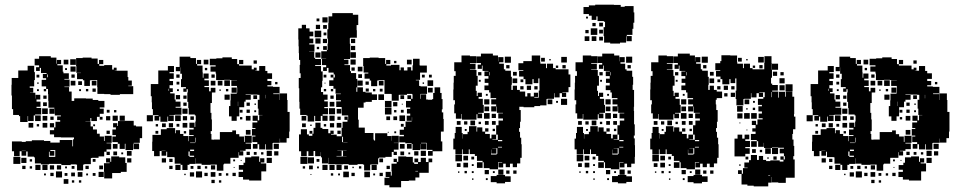

<svg xmlns="http://www.w3.org/2000/svg" viewBox="-20 -766 4090 820"><path d="M401 -92H372V-91H368V-65H340V-63H335V-38H309V-63H304V-64H282V-61H242V-66H189V-64H155V-68H129V-94H125V-97H98V-119H92V-101H72V-120H64V-99H40V-120H31V-162H73V-160H90V-163H116V-167H168V-164H195V-157H235V-168H289V-141H292V-171H296V-179H240V-180H211V-192H193V-210H211V-222H217V-246H237V-253H224V-269H240V-273H214V-301H213V-280H191V-302H212V-306H187V-335H186V-364H185V-386H177V-397H158V-425H177V-432H163V-450H179V-454H155V-476H150V-463H134V-479H147V-487H128V-515H147V-526H197V-520H221V-494H223V-510H241V-492H225V-487H248V-460H251V-453H274V-429H255V-426H277V-396H255V-394H275V-375H286V-335H297V-346H347V-345H376V-339H400V-335H426V-307H406V-302H423V-280H406V-267H394V-249H370V-262H366V-247H345V-246H367V-226H377V-213H394V-195H406V-183H424V-164H427V-186H457V-156H435V-154H455V-128H435V-118H425V-98H401ZM326 -455H306V-484H305V-518H333V-520H371V-516H397V-493H403V-510H421V-492H404V-485H425V-488H459V-469H466V-477H478V-465H470V-464H525V-437H528V-422H543V-400H528V-398H549V-364H492V-361H452V-364H425V-365H396V-394H395V-424H370V-423H364V-399H340V-423H334V-428H309V-454H326ZM280 -513H304V-489H280ZM252 -511H272V-491H252ZM31 -358H29V-404H30V-433H58V-465H98V-485H126V-458H129V-424H126V-397H107V-391H122V-371H108V-370H131V-345H132V-361H152V-341H136V-332H153V-310H136V-305H156V-277H130V-273H124V-249H100V-270H98V-245H66V-270H61V-275H36V-300H31ZM281 -482H303V-460H281ZM266 -475V-467H258V-475ZM181 -436H184V-448H181ZM285 -434V-448H299V-434ZM136 -447H148V-435H136ZM302 -401H282V-421H302ZM372 -421H392V-401H372ZM314 -419H330V-403H314ZM139 -408V-414H145V-408ZM389 -388V-374H375V-388ZM177 -376H167V-386H177ZM357 -386V-376H347V-386ZM146 -377H138V-385H146ZM326 -385V-377H318V-385ZM165 -344V-358H179V-344ZM180 -313H164V-329H180ZM184 -279H160V-303H184ZM436 -285V-297H448V-285ZM467 -286V-296H477V-286ZM154 -273V-249H130V-273ZM483 -250H461V-272H483ZM491 -250V-272H513V-250ZM162 -271H182V-251H162ZM433 -270H451V-252H433ZM195 -254V-268H209V-254ZM418 -267V-255H406V-267ZM561 -226H587V-176H577V-156H551V-153H574V-129H550V-152H548V-125H516V-152H513V-130H491V-152H483V-159H460V-183H475V-189H460V-213H475V-222H463V-240H481V-228H484V-249H513V-250H551V-230H561ZM122 -241V-221H102V-241ZM182 -221H162V-241H182ZM193 -222V-240H211V-222ZM147 -236V-226H137V-236ZM386 -235V-227H378V-235ZM449 -208V-194H435V-208ZM462 -151H482V-131H462ZM216 -96V-125H195V-121H212V-101H192V-118H189V-96ZM90 -121V-122H73V-121ZM542 -101H522V-121H542ZM480 -119V-103H464V-119ZM449 -118V-104H435V-118ZM498 -107V-115H506V-107ZM489 -94H515V-70H521V-32H496V-27H459V-4H425V-33H424V-69H448V-72H433V-90H451V-75H455V-98H489ZM67 -66H37V-96H67ZM93 -70H71V-92H93ZM541 -72H523V-90H541ZM388 -75H376V-87H388ZM117 -76H107V-86H117ZM153 -40H131V-62H153ZM183 -40H161V-62H183ZM211 -42H193V-60H211ZM223 -42V-60H241V-42ZM420 -59V-43H404V-59ZM89 -44H75V-58H89ZM359 -44H345V-58H359ZM286 -45V-57H298V-45ZM117 -46H107V-56H117ZM258 -47V-55H266V-47ZM245 -8H219V-34H245ZM423 -10H401V-32H423ZM332 -11H312V-31H332ZM300 -13H284V-29H300ZM209 -14H195V-28H209ZM268 -15H256V-27H268ZM388 -15H376V-27H388ZM176 -17H168V-25H176ZM356 -17H348V-25H356ZM272 19H252V-1H272ZM297 14H287V4H297ZM327 14H317V4H327Z M999 -116V-92H964V-67H937V-64H934V-37H906V-63H879V-62H841V-67H816V-90H815V-66H789V-62H781V-40H759V-62H751V-67H726V-94H723V-95H694V-118H690V-101H670V-121H687V-122H670V-121H662V-99H638V-121H630V-161H631V-190H667V-214H692V-219H728V-197H731V-210H749V-194H763V-185H784V-163H786V-185H807V-189H788V-213H807V-220H789V-242H811V-224H814V-247H816V-273H812V-277H786V-305H784V-331H780V-371H782V-385H777V-374H763V-388H774V-394H753V-428H757V-451H750V-478H749V-462H731V-480H747V-524H793V-518H817V-493H821V-510H839V-492H822V-486H845V-457H846V-434H849V-452H871V-430H853V-423H872V-399H853V-394H873V-376H880V-391H900V-371H885V-326H879V-284H883V-256H885V-206H880V-194H883V-170H889V-168H891V-170H919V-202H972V-209H988V-193H1002V-183H1022V-160H1025V-186H1055V-156H1029V-153H1052V-129H1029V-122H1005V-120H1019V-102H1001V-116ZM1208 -288H1217V-204H1215V-176H1204V-157H1176V-174H1175V-156H1146V-155H1144V-127H1116V-150H1113V-128H1087V-150H1080V-131H1060V-151H1079V-159H1058V-183H1071V-187H1056V-215H1071V-219H1058V-243H1079V-250H1059V-272H1081V-252H1087V-274H1101V-275H1084V-302H1081V-340H1088V-361H1080V-362H1051V-364H1029V-362H1051V-340H1029V-332H1023V-308H1002V-269H991V-250H969V-269H958V-313H964V-337H965V-366H991V-370H993V-393H992V-399H968V-423H992V-424H963V-425H937V-424H903V-452H901V-460H879V-482H901V-487H876V-515H904V-517H930V-521H970V-514H993V-492H1001V-486H1055V-470H1064V-477H1076V-465H1069V-464H1087V-484H1113V-463H1122V-453H1142V-429H1122V-420H1139V-402H1122V-397H1146V-395H1174V-367H1147V-364H1173V-339H1174V-367H1206V-339H1208ZM850 -511H870V-491H850ZM1001 -510H1019V-492H1001ZM1063 -508H1077V-494H1063ZM640 -271H657V-274H633V-300H629V-329H628V-355H624V-407H656V-465H697V-484H723V-458H704V-453H722V-429H704V-420H719V-402H704V-389H718V-373H707V-367H726V-341H730V-332H751V-310H730V-306H755V-276H726V-275H703V-273H722V-249H698V-268H695V-246H665V-268H660V-251H640ZM865 -476V-466H855V-476ZM733 -448H747V-434H733ZM883 -434V-448H897V-434ZM938 -423H962V-399H938ZM900 -401H880V-421H900ZM910 -421H930V-401H910ZM734 -417H746V-405H734ZM1155 -416H1165V-406H1155ZM969 -370V-392H991V-370ZM702 -387H700V-378H702ZM945 -376V-386H955V-376ZM744 -385V-377H736V-385ZM923 -384V-378H917V-384ZM961 -340H939V-362H961ZM1113 -346V-361H1112V-346ZM731 -360H749V-342H731ZM1062 -359H1078V-343H1062ZM763 -358H777V-344H763ZM996 -313H997V-332H996ZM777 -314H763V-328H777ZM1033 -328H1047V-314H1033ZM1067 -318V-324H1073V-318ZM781 -280H759V-302H781ZM1047 -284H1033V-298H1047ZM1004 -297H1016V-285H1004ZM1074 -287H1066V-295H1074ZM607 -274H633V-248H607ZM728 -273H752V-249H728ZM1050 -251H1030V-271H1050ZM761 -252V-270H779V-252ZM793 -254V-269H808V-254ZM1015 -266V-256H1005V-266ZM760 -241H780V-221H760ZM719 -240V-222H701V-240ZM688 -239V-223H672V-239ZM746 -237V-225H734V-237ZM645 -226V-236H655V-226ZM1050 -191H1030V-211H1050ZM656 -195H644V-207H656ZM775 -206V-196H765V-206ZM814 -158H816V-178H814ZM792 -155H813V-157H792ZM1171 -130H1149V-152H1171ZM809 -127H792V-121H809ZM1141 -100H1119V-122H1141ZM1169 -102H1151V-120H1169ZM785 -119V-100H789V-96H809V-101H790V-119ZM1047 -118V-104H1033V-118ZM1064 -105V-117H1076V-105ZM1095 -106V-116H1105V-106ZM1109 -72H1094V-68H1117V-34H1096V5H1044V1H1018V-10H999V-32H1018V-41H1000V-61H1020V-71H1027V-94H1053V-98H1087V-75H1091V-90H1109ZM1141 -70H1119V-92H1141ZM689 -72H671V-90H689ZM717 -74H703V-88H717ZM976 -85H984V-77H976ZM1012 -83V-79H1008V-83ZM751 -40H729V-62H751ZM881 -42V-60H899V-42ZM717 -44H703V-58H717ZM823 -44V-58H837V-44ZM794 -45V-57H806V-45ZM855 -46V-56H865V-46ZM982 -53V-49H978V-53ZM843 -8H817V-34H843ZM900 -11H880V-31H900ZM809 -12H791V-30H809ZM867 -14H853V-28H867ZM987 -14H973V-28H987ZM926 -15H914V-27H926ZM955 -16H945V-26H955ZM773 -18H767V-24H773ZM897 16H883V2H897ZM925 14H915V4H925Z M1626 -93H1599V-90H1595V-64H1566V-63H1561V-38H1535V-63H1530V-65H1507V-62H1469V-65H1445V-64H1411V-65H1382V-92H1381V-68H1355V-94H1351V-116H1350V-99H1326V-121H1319V-100H1297V-120H1290V-99H1266V-120H1257V-192H1265V-214H1291V-192H1299V-186H1314V-195H1319V-220H1327V-242H1349V-220H1357V-215H1382V-197H1391V-208H1405V-194H1394V-191H1418V-184H1439V-220H1443V-246H1464V-254H1451V-268H1465V-255H1467V-273H1440V-302H1439V-309H1416V-333H1436V-338H1415V-364H1436V-366H1413V-387H1404V-399H1386V-423H1404V-435H1410V-448H1405V-456H1383V-476H1376V-463H1360V-479H1373V-488H1355V-514H1373V-515H1352V-547H1376V-553H1379V-580H1381V-601H1378V-641H1382V-667H1383V-696H1399V-710H1487V-703H1510V-659H1503V-637H1504V-605H1476V-603H1474V-579H1476V-543H1475V-514H1449V-511H1468V-491H1451V-488H1475V-462H1479V-454H1501V-429H1506V-393H1502V-374H1506V-393H1530V-374H1541V-371H1568V-363H1590V-339H1568V-331H1541V-328H1533V-306H1509V-255H1512V-221H1538V-198H1575V-170H1577V-166H1582V-197H1634V-185H1652V-165H1653V-186H1683V-156H1662V-155H1682V-127H1662V-118H1675V-104H1661V-117H1653V-96H1626ZM1357 -692H1379V-670H1357ZM1332 -687H1344V-675H1332ZM1256 -389V-433H1264V-453H1260V-489H1262V-510H1257V-539H1256V-568H1255V-597H1254V-645H1269V-660H1287V-645H1302V-631H1318V-611H1302V-601H1318V-581H1301V-576H1323V-546H1300V-545H1322V-519H1326V-514H1351V-488H1326V-484H1351V-461H1358V-421H1356V-393H1351V-373H1360V-362H1379V-340H1365V-333H1380V-309H1365V-304H1381V-278H1358V-272H1379V-250H1357V-271H1350V-249H1326V-271H1322V-247H1294V-272H1289V-275H1262V-302H1259V-331H1258V-389ZM1329 -660H1347V-642H1329ZM1360 -659H1376V-643H1360ZM1324 -635H1352V-607H1324ZM1374 -627V-615H1362V-627ZM1327 -602H1349V-580H1327ZM1377 -582H1359V-600H1377ZM1479 -600H1497V-582H1479ZM1497 -552H1479V-570H1497ZM1360 -553V-569H1376V-553ZM1333 -556V-566H1343V-556ZM1500 -543V-519H1476V-543ZM1349 -520H1327V-542H1349ZM1875 -204H1863V-162H1869V-120H1828V-101H1808V-121H1827V-126H1803V-155H1802V-156H1778V-154H1801V-128H1775V-151H1774V-125H1742V-151H1738V-154H1711V-158H1685V-184H1705V-190H1687V-212H1705V-224H1712V-247H1738V-250H1717V-272H1732V-281H1718V-301H1732V-307H1714V-335H1735V-343H1720V-359H1736V-344H1742V-363H1740V-365H1718V-361H1683V-336H1653V-364H1651V-365H1622V-424H1597V-422H1591V-398H1565V-422H1559V-430H1537V-452H1553V-456H1533V-484H1531V-518H1559V-520H1597V-518H1625V-493H1629V-510H1647V-492H1630V-486H1650V-489H1686V-466H1691V-478H1705V-465H1720V-479H1736V-465H1742V-487H1744V-515H1772V-487H1774V-486H1803V-456H1774V-425H1756V-423H1770V-399H1776V-397H1804V-365H1776V-363H1774V-344H1776V-363H1800V-341H1808V-340H1826V-343H1830V-369H1836V-393H1860V-369H1866V-343H1870V-299H1867V-286H1873V-258H1875ZM1477 -512H1499V-490H1477ZM1718 -511H1738V-491H1718ZM1663 -506H1673V-496H1663ZM1528 -461H1508V-481H1528ZM1495 -478V-464H1481V-478ZM1510 -433V-449H1526V-433ZM1362 -447H1374V-435H1362ZM1392 -435V-447H1404V-435ZM1782 -447H1794V-435H1782ZM1812 -447H1824V-435H1812ZM1806 -423H1830V-399H1806ZM1529 -400H1507V-422H1529ZM1598 -421H1618V-401H1598ZM1541 -418H1555V-404H1541ZM1791 -414V-408H1785V-414ZM1366 -409V-413H1370V-409ZM1828 -391V-371H1808V-391ZM1555 -388V-375H1542V-388ZM1614 -387V-375H1602V-387ZM1373 -376H1363V-386H1373ZM1393 -376V-386H1403V-376ZM1573 -376V-386H1583V-376ZM1620 -339H1596V-363H1620ZM1690 -359H1706V-343H1690ZM1405 -344H1391V-358H1405ZM1624 -335H1652V-307H1624ZM1408 -311H1388V-331H1408ZM1659 -330H1677V-312H1659ZM1696 -319V-323H1700V-319ZM1652 -277H1624V-305H1652ZM1411 -278H1385V-304H1411ZM1418 -301H1438V-281H1418ZM1704 -285H1692V-297H1704ZM1663 -286V-296H1673V-286ZM1710 -249H1686V-273H1710ZM1387 -272H1409V-250H1387ZM1268 -271H1288V-251H1268ZM1630 -269H1646V-253H1630ZM1660 -269H1676V-253H1660ZM1435 -268V-254H1421V-268ZM1739 -251H1740V-265H1739ZM1438 -221H1418V-241H1438ZM1407 -240V-222H1389V-240ZM1286 -239V-223H1270V-239ZM1704 -237V-225H1692V-237ZM1373 -236V-226H1363V-236ZM1311 -234V-228H1305V-234ZM1435 -208V-194H1421V-208ZM1302 -195V-207H1314V-195ZM1672 -205V-197H1664V-205ZM1640 -203V-199H1636V-203ZM1441 -159H1445V-182H1441ZM1464 -158H1446V-157H1464ZM1688 -151H1708V-131H1688ZM1738 -131H1718V-151H1738ZM1460 -125H1446V-124H1460ZM1417 -100V-98H1445V-97H1460V-98H1445V-123H1421V-122H1439V-100ZM1777 -122H1799V-100H1777ZM1749 -120H1767V-102H1749ZM1706 -119V-103H1690V-119ZM1724 -107V-115H1732V-107ZM1799 -74H1810V-89H1826V-73H1811V-28H1771V-8H1754V5H1726V7H1693V34H1643V25H1622V-7H1643V-10H1627V-32H1649V-16H1653V-35H1652V-67H1674V-74H1661V-88H1675V-75H1681V-98H1715V-96H1743V-72H1749V-66H1765V-73H1750V-89H1766V-74H1777V-92H1799ZM1293 -66H1263V-96H1293ZM1321 -68H1295V-94H1321ZM1616 -73H1600V-89H1616ZM1344 -75H1332V-87H1344ZM1379 -40H1357V-62H1379ZM1409 -40H1387V-62H1409ZM1439 -40H1417V-62H1439ZM1589 -40H1567V-62H1589ZM1316 -43H1300V-59H1316ZM1450 -43V-59H1466V-43ZM1645 -58V-44H1631V-58ZM1283 -46H1273V-56H1283ZM1523 -46H1513V-56H1523ZM1342 -47H1334V-55H1342ZM1485 -48V-54H1491V-48ZM1765 -36H1754V-34H1765ZM1470 -9H1446V-33H1470ZM1560 -9H1536V-33H1560ZM1495 -14H1481V-28H1495ZM1615 -14H1601V-28H1615ZM1403 -16H1393V-26H1403ZM1432 -17H1424V-25H1432ZM1582 -17H1574V-25H1582ZM1310 -19H1306V-23H1310Z M2408 -448H2416V-394H2408V-372H2382V-370H2398V-352H2380V-368H2370V-350H2348V-368H2346V-344H2317V-343H2314V-316H2287V-313H2262V-308H2216V-310H2198V-296H2204V-246H2201V-219H2197V-203H2201V-178H2206V-150H2208V-92H2202V-68H2188V-52H2170V-67H2158V-52H2140V-67H2129V-51H2109V-71H2125V-73H2107V-43H2071V-48H2046V-73H2041V-79H2017V-100H2008V-108H1986V-128H1982V-108H1956V-128H1953V-107H1925V-128H1916V-174H1922V-198H1926V-224H1952V-198H1956V-174H1957V-193H1977V-203H1983V-227H2015V-204H2018V-222H2040V-204H2052V-194H2072V-175H2079V-191H2099V-171H2083V-169H2106V-191H2099V-231H2109V-251H2128V-260H2108V-282H2128V-284H2102V-311H2100V-290H2078V-312H2099V-320H2078V-342H2099V-347H2075V-371H2069V-381H2049V-401H2066V-412H2050V-430H2066V-441H2049V-461H2066V-463H2041V-486H2038V-472H2020V-490H2034V-497H2015V-525H2034V-537H2085V-529H2107V-504H2108V-522H2130V-500H2112V-494H2132V-470H2138V-464H2162V-438H2166V-404H2164V-382H2170V-400H2188V-382H2200V-375H2223V-354H2232V-368H2246V-354H2260V-370H2278V-352H2262V-349H2281V-379H2284V-431H2279V-411H2259V-428H2254V-406H2224V-428H2216V-439H2197V-463H2215V-466H2194V-496H2215V-505H2251V-529H2287V-500H2288V-494H2312V-475H2316V-494H2342V-475H2353V-470H2408ZM1920 -320H1923V-338H1916V-384H1917V-413H1918V-442H1926V-462H1920V-500H1951V-529H1987V-526H2014V-496H1987V-493H2011V-469H1987V-467H2015V-442H2020V-400H2012V-378H2016V-356H2020V-370H2038V-352H2024V-344H2042V-318H2046V-284H2022V-281H2039V-261H2019V-278H2015V-255H1953V-279H1951V-259H1927V-282H1920ZM2136 -524H2162V-498H2136ZM2377 -523H2401V-499H2377ZM2291 -519H2307V-503H2291ZM2326 -514H2332V-508H2326ZM2156 -488V-474H2142V-488ZM2396 -488V-474H2382V-488ZM2354 -486H2364V-476H2354ZM2171 -459H2187V-443H2171ZM2022 -458H2036V-444H2022ZM2069 -444H2071V-458H2069ZM2169 -431H2189V-411H2169ZM2203 -415V-427H2215V-415ZM2033 -425V-417H2025V-425ZM2230 -400H2248V-382H2230ZM2216 -384H2202V-398H2216ZM2262 -384V-398H2276V-384ZM2055 -357V-365H2063V-357ZM2402 -318H2376V-344H2402ZM2070 -320H2048V-342H2070ZM2339 -321H2319V-341H2339ZM2363 -327H2355V-335H2363ZM2069 -311V-291H2049V-311ZM2071 -259H2047V-283H2071ZM2080 -280H2098V-262H2080ZM2009 -251V-231H1989V-251ZM1947 -249V-233H1931V-249ZM2067 -249V-233H2051V-249ZM2081 -249H2097V-233H2081ZM1962 -248H1976V-234H1962ZM2034 -246V-236H2024V-246ZM2052 -218H2066V-204H2052ZM2094 -216V-206H2084V-216ZM1973 -215V-207H1965V-215ZM2107 -163H2125V-168H2107ZM2124 -136V-139H2107V-136ZM2104 -109V-133H2083V-132H2100V-110H2078V-127H2077V-106H2101V-109ZM1953 -77H1925V-105H1953ZM1979 -81H1959V-101H1979ZM2005 -85H1993V-97H2005ZM2041 -49H2017V-73H2041ZM1979 -51H1959V-71H1979ZM1947 -53H1931V-69H1947ZM2003 -57H1995V-65H2003ZM2108 -20V-42H2130V-20ZM2068 -22H2050V-40H2068ZM2142 -24V-38H2156V-24ZM2186 -24H2172V-38H2186ZM1974 -26H1964V-36H1974ZM2003 -27H1995V-35H2003ZM2085 -27V-35H2093V-27ZM1942 -28H1936V-34H1942ZM2101 -19H2137V-13H2161V11H2137V17H2101V12H2076V-14H2101ZM2063 3H2055V-5H2063ZM2002 2H1996V-4H2002Z M2507 -699H2495V-706H2472V-736H2495V-743H2522V-746H2602V-745H2631V-737H2648V-740H2686V-713H2689V-669H2685V-643H2681V-617H2657V-612H2678V-590H2656V-611H2654V-584H2628V-580H2586V-584H2560V-612H2558V-650H2564V-673H2559V-676H2532V-696H2527V-681H2507ZM2483 -687V-695H2491V-687ZM2539 -669H2555V-653H2539ZM2510 -654V-668H2524V-654ZM2503 -645H2531V-617H2503ZM2539 -639H2555V-623H2539ZM2494 -624H2480V-638H2494ZM2497 -591H2477V-611H2497ZM2527 -611V-591H2507V-611ZM2555 -593H2539V-609H2555ZM2691 -146H2692V-96H2691V-67H2676V-52H2658V-67H2647V-51H2627V-71H2643V-73H2625V-43H2589V-48H2564V-73H2559V-79H2535V-100H2526V-108H2504V-128H2500V-108H2474V-128H2471V-107H2443V-128H2434V-174H2440V-198H2444V-224H2470V-198H2474V-174H2475V-193H2495V-203H2501V-227H2533V-204H2536V-222H2558V-204H2570V-194H2590V-175H2597V-191H2617V-171H2601V-169H2624V-191H2617V-231H2627V-251H2646V-260H2626V-282H2646V-284H2620V-311H2618V-290H2596V-312H2617V-320H2596V-342H2617V-347H2593V-371H2587V-381H2567V-401H2584V-412H2568V-430H2584V-441H2567V-461H2584V-463H2559V-486H2556V-472H2538V-490H2552V-497H2533V-525H2552V-537H2603V-529H2625V-504H2626V-522H2648V-500H2630V-494H2650V-470H2656V-464H2680V-438H2684V-404H2682V-382H2688V-310H2687V-292H2688V-235H2691V-187H2687V-175H2691ZM2438 -320H2441V-338H2434V-384H2435V-413H2436V-442H2444V-462H2438V-500H2469V-529H2505V-526H2532V-496H2505V-493H2529V-469H2505V-467H2533V-442H2538V-400H2530V-378H2534V-356H2538V-370H2556V-352H2542V-344H2560V-318H2564V-284H2540V-281H2557V-261H2537V-278H2533V-255H2471V-279H2469V-259H2445V-282H2438ZM2654 -524H2680V-498H2654ZM2674 -488V-474H2660V-488ZM2540 -458H2554V-444H2540ZM2587 -444H2589V-458H2587ZM2551 -425V-417H2543V-425ZM2573 -357V-365H2581V-357ZM2588 -320H2566V-342H2588ZM2587 -311V-291H2567V-311ZM2589 -259H2565V-283H2589ZM2598 -280H2616V-262H2598ZM2527 -251V-231H2507V-251ZM2465 -249V-233H2449V-249ZM2585 -249V-233H2569V-249ZM2599 -249H2615V-233H2599ZM2480 -248H2494V-234H2480ZM2552 -246V-236H2542V-246ZM2570 -218H2584V-204H2570ZM2612 -216V-206H2602V-216ZM2491 -215V-207H2483V-215ZM2625 -163H2643V-168H2625ZM2642 -136V-139H2625V-136ZM2622 -109V-133H2601V-132H2618V-110H2596V-127H2595V-106H2619V-109ZM2471 -77H2443V-105H2471ZM2497 -81H2477V-101H2497ZM2523 -85H2511V-97H2523ZM2559 -49H2535V-73H2559ZM2497 -51H2477V-71H2497ZM2465 -53H2449V-69H2465ZM2521 -57H2513V-65H2521ZM2626 -20V-42H2648V-20ZM2586 -22H2568V-40H2586ZM2660 -24V-38H2674V-24ZM2492 -26H2482V-36H2492ZM2521 -27H2513V-35H2521ZM2603 -27V-35H2611V-27ZM2460 -28H2454V-34H2460ZM2619 -19H2655V-13H2679V11H2655V17H2619V12H2594V-14H2619ZM2581 3H2573V-5H2581ZM2520 2H2514V-4H2520Z M3029 -382H3041V-375H3064V-347H3041V-340H3037V-320H3039V-296H3045V-246H3042V-219H3038V-203H3042V-178H3047V-150H3049V-92H3043V-68H3029V-52H3011V-67H2999V-52H2981V-67H2970V-51H2950V-71H2966V-73H2948V-43H2912V-48H2887V-73H2882V-79H2858V-100H2849V-108H2827V-128H2823V-108H2797V-128H2794V-107H2766V-128H2757V-174H2763V-198H2767V-224H2793V-198H2797V-174H2798V-193H2818V-203H2824V-227H2856V-204H2859V-222H2881V-204H2893V-194H2913V-175H2920V-191H2940V-171H2924V-169H2947V-191H2940V-231H2950V-251H2969V-260H2949V-282H2969V-284H2943V-311H2941V-290H2919V-312H2940V-320H2919V-342H2940V-347H2916V-371H2910V-381H2890V-401H2907V-412H2891V-430H2907V-441H2890V-461H2907V-463H2882V-486H2879V-472H2861V-490H2875V-497H2856V-525H2875V-537H2926V-529H2948V-504H2949V-522H2971V-500H2953V-494H2973V-470H2979V-464H3003V-438H3007V-404H3005V-382H3011V-400H3029ZM3367 -214V-194H3364V-170H3369V-143H3372V-99H3368V-85H3374V-7H3336V15H3304V13H3276V-10H3275V14H3261V30H3199V27H3172V22H3147V-23H3132V-39H3148V-24H3153V-48H3173V-50H3159V-72H3179V-82H3187V-104H3213V-83H3221V-100H3239V-83H3252V-78H3270V-81H3310V-76H3326V-84H3313V-98H3327V-85H3332V-99H3328V-111H3310V-131H3328V-135H3304V-136H3277V-134H3243V-156H3242V-139H3218V-163H3212V-168H3187V-194H3207V-204H3193V-218H3207V-232H3191V-250H3209V-234H3215V-256H3237V-261H3220V-281H3234V-290H3219V-312H3234V-318H3217V-344H3240V-351H3246V-372H3223V-370H3239V-352H3221V-368H3211V-350H3189V-368H3187V-344H3158V-343H3155V-316H3125V-343H3122V-379H3125V-431H3120V-411H3100V-428H3095V-406H3065V-428H3057V-439H3038V-463H3056V-466H3035V-496H3056V-505H3061V-530H3099V-529H3128V-500H3129V-494H3153V-475H3157V-494H3183V-475H3194V-470H3244V-497H3245V-526H3275V-497H3276V-468H3277V-434H3273V-409H3278V-403H3302V-379H3278V-375H3304V-349H3307V-374H3333V-353H3336V-375H3364V-353H3372V-279H3371V-268H3377V-214ZM2761 -320H2764V-338H2757V-384H2758V-413H2759V-442H2767V-462H2761V-500H2792V-529H2828V-526H2855V-496H2828V-493H2852V-469H2828V-467H2856V-442H2861V-400H2853V-378H2857V-356H2861V-370H2879V-352H2865V-344H2883V-318H2887V-284H2863V-281H2880V-261H2860V-278H2856V-255H2794V-279H2792V-259H2768V-282H2761ZM2977 -524H3003V-498H2977ZM3218 -523H3242V-499H3218ZM3132 -519H3148V-503H3132ZM3167 -514H3173V-508H3167ZM3277 -494H3303V-468H3277ZM2997 -488V-474H2983V-488ZM3237 -488V-474H3223V-488ZM3195 -486H3205V-476H3195ZM3299 -460V-442H3281V-460ZM3012 -459H3028V-443H3012ZM2863 -458H2877V-444H2863ZM2910 -444H2912V-458H2910ZM3313 -458H3327V-444H3313ZM3309 -432H3331V-410H3309ZM3010 -431H3030V-411H3010ZM3044 -415V-427H3056V-415ZM2874 -425V-417H2866V-425ZM3335 -406H3365V-376H3335ZM3309 -402H3331V-380H3309ZM3089 -382H3071V-400H3089ZM3057 -384H3043V-398H3057ZM3103 -384V-398H3117V-384ZM3276 -373H3274V-351H3276ZM3119 -352H3101V-370H3119ZM3087 -354H3073V-368H3087ZM2896 -357V-365H2904V-357ZM2911 -320H2889V-342H2911ZM3160 -341H3180V-321H3160ZM3196 -327V-335H3204V-327ZM3128 -313H3152V-289H3128ZM2910 -311V-291H2890V-311ZM3205 -296H3195V-306H3205ZM3173 -304V-298H3167V-304ZM2912 -259H2888V-283H2912ZM3182 -259H3158V-283H3182ZM3212 -259H3188V-283H3212ZM3129 -282H3151V-260H3129ZM2921 -280H2939V-262H2921ZM2850 -251V-231H2830V-251ZM2788 -249V-233H2772V-249ZM2908 -249V-233H2892V-249ZM2922 -249H2938V-233H2922ZM2803 -248H2817V-234H2803ZM2875 -246V-236H2865V-246ZM3142 -243V-239H3138V-243ZM2893 -218H2907V-204H2893ZM2935 -216V-206H2925V-216ZM2814 -215V-207H2806V-215ZM3172 -213V-209H3168V-213ZM3182 -109H3163V-98H3117V-174H3130V-191H3150V-174H3160V-191H3180V-171H3163V-164H3183V-138H3163V-133H3182ZM2948 -163H2966V-168H2948ZM3212 -139H3188V-163H3212ZM2965 -136V-139H2948V-136ZM3303 -134V-108H3277V-134ZM2945 -109V-133H2924V-132H2941V-110H2919V-127H2918V-106H2942V-109ZM3248 -133H3272V-109H3248ZM3192 -113V-129H3208V-113ZM3225 -116V-126H3235V-116ZM2794 -77H2766V-105H2794ZM2820 -81H2800V-101H2820ZM3283 -84V-98H3297V-84ZM2846 -85H2834V-97H2846ZM3176 -97V-85H3164V-97ZM3263 -94V-88H3257V-94ZM2882 -49H2858V-73H2882ZM2820 -51H2800V-71H2820ZM2788 -53H2772V-69H2788ZM2844 -57H2836V-65H2844ZM3143 -64V-58H3137V-64ZM2949 -20V-42H2971V-20ZM2909 -22H2891V-40H2909ZM2983 -24V-38H2997V-24ZM3027 -24H3013V-38H3027ZM2815 -26H2805V-36H2815ZM2844 -27H2836V-35H2844ZM2926 -27V-35H2934V-27ZM2783 -28H2777V-34H2783ZM2942 -19H2978V-13H3002V11H2978V17H2942V12H2917V-14H2942ZM3269 -18H3261V-16H3269ZM2904 3H2896V-5H2904ZM2843 2H2837V-4H2843Z M3817 -116V-92H3782V-67H3755V-64H3752V-37H3724V-63H3697V-62H3659V-67H3634V-90H3633V-66H3607V-62H3599V-40H3577V-62H3569V-67H3544V-94H3541V-95H3512V-118H3508V-101H3488V-121H3505V-122H3488V-121H3480V-99H3456V-121H3448V-161H3449V-190H3485V-214H3510V-219H3546V-197H3549V-210H3567V-194H3581V-185H3602V-163H3604V-185H3625V-189H3606V-213H3625V-220H3607V-242H3629V-224H3632V-247H3634V-273H3630V-277H3604V-305H3602V-331H3598V-371H3600V-385H3595V-374H3581V-388H3592V-394H3571V-428H3575V-451H3568V-478H3567V-462H3549V-480H3565V-524H3611V-518H3635V-493H3639V-510H3657V-492H3640V-486H3663V-457H3664V-434H3667V-452H3689V-430H3671V-423H3690V-399H3671V-394H3691V-376H3698V-391H3718V-371H3703V-326H3697V-284H3701V-256H3703V-206H3698V-194H3701V-170H3707V-168H3709V-170H3737V-202H3790V-209H3806V-193H3820V-183H3840V-160H3843V-186H3873V-156H3847V-153H3870V-129H3847V-122H3823V-120H3837V-102H3819V-116ZM4026 -288H4035V-204H4033V-176H4022V-157H3994V-174H3993V-156H3964V-155H3962V-127H3934V-150H3931V-128H3905V-150H3898V-131H3878V-151H3897V-159H3876V-183H3889V-187H3874V-215H3889V-219H3876V-243H3897V-250H3877V-272H3899V-252H3905V-274H3919V-275H3902V-302H3899V-340H3906V-361H3898V-362H3869V-364H3847V-362H3869V-340H3847V-332H3841V-308H3820V-269H3809V-250H3787V-269H3776V-313H3782V-337H3783V-366H3809V-370H3811V-393H3810V-399H3786V-423H3810V-424H3781V-425H3755V-424H3721V-452H3719V-460H3697V-482H3719V-487H3694V-515H3722V-517H3748V-521H3788V-514H3811V-492H3819V-486H3873V-470H3882V-477H3894V-465H3887V-464H3905V-484H3931V-463H3940V-453H3960V-429H3940V-420H3957V-402H3940V-397H3964V-395H3992V-367H3965V-364H3991V-339H3992V-367H4024V-339H4026ZM3668 -511H3688V-491H3668ZM3819 -510H3837V-492H3819ZM3881 -508H3895V-494H3881ZM3458 -271H3475V-274H3451V-300H3447V-329H3446V-355H3442V-407H3474V-465H3515V-484H3541V-458H3522V-453H3540V-429H3522V-420H3537V-402H3522V-389H3536V-373H3525V-367H3544V-341H3548V-332H3569V-310H3548V-306H3573V-276H3544V-275H3521V-273H3540V-249H3516V-268H3513V-246H3483V-268H3478V-251H3458ZM3683 -476V-466H3673V-476ZM3551 -448H3565V-434H3551ZM3701 -434V-448H3715V-434ZM3756 -423H3780V-399H3756ZM3718 -401H3698V-421H3718ZM3728 -421H3748V-401H3728ZM3552 -417H3564V-405H3552ZM3973 -416H3983V-406H3973ZM3787 -370V-392H3809V-370ZM3520 -387H3518V-378H3520ZM3763 -376V-386H3773V-376ZM3562 -385V-377H3554V-385ZM3741 -384V-378H3735V-384ZM3779 -340H3757V-362H3779ZM3931 -346V-361H3930V-346ZM3549 -360H3567V-342H3549ZM3880 -359H3896V-343H3880ZM3581 -358H3595V-344H3581ZM3814 -313H3815V-332H3814ZM3595 -314H3581V-328H3595ZM3851 -328H3865V-314H3851ZM3885 -318V-324H3891V-318ZM3599 -280H3577V-302H3599ZM3865 -284H3851V-298H3865ZM3822 -297H3834V-285H3822ZM3892 -287H3884V-295H3892ZM3425 -274H3451V-248H3425ZM3546 -273H3570V-249H3546ZM3868 -251H3848V-271H3868ZM3579 -252V-270H3597V-252ZM3611 -254V-269H3626V-254ZM3833 -266V-256H3823V-266ZM3578 -241H3598V-221H3578ZM3537 -240V-222H3519V-240ZM3506 -239V-223H3490V-239ZM3564 -237V-225H3552V-237ZM3463 -226V-236H3473V-226ZM3868 -191H3848V-211H3868ZM3474 -195H3462V-207H3474ZM3593 -206V-196H3583V-206ZM3632 -158H3634V-178H3632ZM3610 -155H3631V-157H3610ZM3989 -130H3967V-152H3989ZM3627 -127H3610V-121H3627ZM3959 -100H3937V-122H3959ZM3987 -102H3969V-120H3987ZM3603 -119V-100H3607V-96H3627V-101H3608V-119ZM3865 -118V-104H3851V-118ZM3882 -105V-117H3894V-105ZM3913 -106V-116H3923V-106ZM3927 -72H3912V-68H3935V-34H3914V5H3862V1H3836V-10H3817V-32H3836V-41H3818V-61H3838V-71H3845V-94H3871V-98H3905V-75H3909V-90H3927ZM3959 -70H3937V-92H3959ZM3507 -72H3489V-90H3507ZM3535 -74H3521V-88H3535ZM3794 -85H3802V-77H3794ZM3830 -83V-79H3826V-83ZM3569 -40H3547V-62H3569ZM3699 -42V-60H3717V-42ZM3535 -44H3521V-58H3535ZM3641 -44V-58H3655V-44ZM3612 -45V-57H3624V-45ZM3673 -46V-56H3683V-46ZM3800 -53V-49H3796V-53ZM3661 -8H3635V-34H3661ZM3718 -11H3698V-31H3718ZM3627 -12H3609V-30H3627ZM3685 -14H3671V-28H3685ZM3805 -14H3791V-28H3805ZM3744 -15H3732V-27H3744ZM3773 -16H3763V-26H3773ZM3591 -18H3585V-24H3591ZM3715 16H3701V2H3715ZM3743 14H3733V4H3743Z"/></svg>

Font: Rubik-Storm
Style: Regular
Weight: 400
Designer: NaN (generative design), Hubert & Fischer (Rubik source font outlines)
Foundry: NaN, Hubert & Fischer
Version: Version 1.000